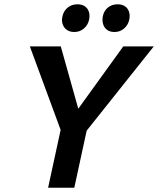

<svg xmlns="http://www.w3.org/2000/svg" viewBox="-20 -874 736 894"><path d="M352 -226 297 -302 554 -658H696ZM204 0 269 -300H391L326 0ZM276 -232 119 -658H263L363 -302ZM326 -725Q305 -725 291 -735Q277 -745 271.5 -762Q266 -779 271 -799Q277 -824 295.5 -839Q314 -854 341 -854Q361 -854 374.5 -845Q388 -836 393.5 -820Q399 -804 395 -783Q390 -758 371 -741.5Q352 -725 326 -725ZM513 -725Q492 -725 478.5 -735Q465 -745 460 -762Q455 -779 459 -799Q464 -824 482.5 -839Q501 -854 528 -854Q548 -854 561.5 -845Q575 -836 580.5 -820Q586 -804 582 -783Q577 -758 558 -741.5Q539 -725 513 -725Z"/></svg>

Font: Ysabeau
Style: Bold Italic
Weight: 700
Italic angle: -12°
Designer: Christian Thalmann (Catharsis Fonts)
Version: Version 2.002